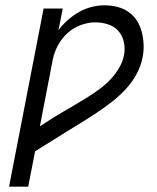

<svg xmlns="http://www.w3.org/2000/svg" viewBox="-20 -702 590 722"><path d="M14 0 144 -670H216L200 -589Q216 -610 236 -627.5Q256 -645 278.5 -657.5Q301 -670 325 -676Q349 -682 373 -682Q398 -682 421.5 -676Q445 -670 464 -656.5Q483 -643 495 -624Q507 -605 513 -582Q519 -559 520 -534.5Q521 -510 516 -485Q510 -454 493.5 -423.5Q477 -393 453.5 -367.5Q430 -342 402.5 -320.5Q375 -299 346 -279.5Q317 -260 287.5 -242Q258 -224 229 -206Q200 -188 170.5 -169.5Q141 -151 112 -133L86 0ZM130 -227Q153 -242 175 -256Q197 -270 220.5 -283.5Q244 -297 266.5 -310.5Q289 -324 311.5 -338Q334 -352 355.5 -368Q377 -384 395.5 -403.5Q414 -423 427.5 -446Q441 -469 446 -493Q451 -518 446 -542.5Q441 -567 426 -584.5Q411 -602 387.5 -610Q364 -618 338 -618Q312 -618 284.5 -608Q257 -598 235 -578.5Q213 -559 199 -533.5Q185 -508 179 -481Z"/></svg>

Font: Lode Term
Style: Italic
Weight: 400
Italic angle: -11°
Monospace: yes
Designer: Belleve Invis
Foundry: Belleve Invis
Version: Version 29.2.0